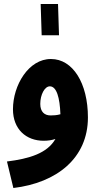

<svg xmlns="http://www.w3.org/2000/svg" viewBox="-20 -713 505 963"><path d="M189 -536H276L271 -693H184ZM421 -124C421 -296 345 -417 236 -417C124 -418 45 -286 45 -165C45 -65 111 -7 199 -7C221 -7 240 -10 258 -16C217 56 127 83 15 97L47 230C265 204 421 80 421 -124ZM182 -192C182 -238 204 -280 230 -280C264 -280 280 -223 283 -140C266 -135 249 -134 234 -134C203 -134 182 -152 182 -192Z"/></svg>

Font: Noto Sans Arabic UI ExtraCondensed Extra
Style: Regular
Weight: 800
Width: 3
Designer: Nadine Chahine - Monotype Design Team
Foundry: Monotype Imaging Inc.
Version: Version 1.900